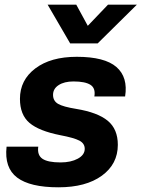

<svg xmlns="http://www.w3.org/2000/svg" viewBox="-20 -784 603 818"><path d="M307 -542Q426 -542 476 -498.5Q526 -455 513 -373H382Q388 -408 365.5 -422.5Q343 -437 293 -437Q254 -437 230 -421.5Q206 -406 206 -380Q206 -354 227.5 -341.5Q249 -329 305 -320Q396 -305 439 -269.5Q482 -234 482 -167Q482 -85 414 -35.5Q346 14 229 14Q108 14 53 -27.5Q-2 -69 8 -159H143Q138 -123 161 -107.5Q184 -92 238 -92Q282 -92 311.5 -108Q341 -124 341 -150Q341 -173 318 -185Q295 -197 237 -208Q146 -226 105.5 -260.5Q65 -295 65 -363Q65 -443 130.5 -492.5Q196 -542 307 -542ZM183 -764H305L354 -674L440 -764H563L396 -599H279Z"/></svg>

Font: Nacelle Bold
Style: Italic
Weight: 700
Italic angle: -12°
Designer: Sora Sagano
Foundry: Sora Sagano
Version: Version 1.000;FEAKit 1.0